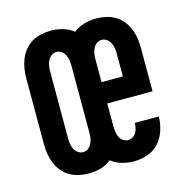

<svg xmlns="http://www.w3.org/2000/svg" viewBox="-85 -608 671 696"><g transform="rotate(-15 250.0 -260.0)"><path d="M165 8Q147 8 128.5 4Q110 0 94.5 -9Q79 -18 67 -32.5Q55 -47 48 -64Q41 -81 38 -99Q35 -117 35 -135V-385Q35 -403 38 -421Q41 -439 48 -456Q55 -473 67 -487.5Q79 -502 94.5 -511Q110 -520 128.5 -524Q147 -528 165 -528Q188 -528 210.5 -521.5Q233 -515 250 -501Q267 -515 289.5 -521.5Q312 -528 335 -528Q353 -528 371.5 -524Q390 -520 405.5 -511Q421 -502 433 -487.5Q445 -473 452 -456Q459 -439 462 -421Q465 -403 465 -385V-220H295V-135Q295 -125 296.5 -114.5Q298 -104 302 -94.5Q306 -85 315 -78.5Q324 -72 334 -72Q343 -72 351.5 -77Q360 -82 364.5 -90Q369 -98 371 -107Q373 -116 373 -125V-126H463V-125Q463 -99 454.5 -73.5Q446 -48 428.5 -28.5Q411 -9 385.5 -0.5Q360 8 334 8Q312 8 289.5 1.5Q267 -5 250 -19Q232 -4 210 2Q188 8 165 8ZM375 -300V-385Q375 -395 373.5 -405.5Q372 -416 367.5 -425.5Q363 -435 354 -441.5Q345 -448 335 -448Q324 -448 315.5 -441.5Q307 -435 302.5 -425.5Q298 -416 296.5 -405.5Q295 -395 295 -385V-300ZM165 -72Q176 -72 184.5 -78.5Q193 -85 197.5 -94.5Q202 -104 203.5 -114.5Q205 -125 205 -135V-385Q205 -395 203.5 -405.5Q202 -416 197.5 -425.5Q193 -435 184.5 -441.5Q176 -448 165 -448Q155 -448 146 -441.5Q137 -435 132.5 -425.5Q128 -416 126.5 -405.5Q125 -395 125 -385V-135Q125 -125 126.5 -114.5Q128 -104 132.5 -94.5Q137 -85 146 -78.5Q155 -72 165 -72Z"/></g></svg>

Font: Iosevka Curly Medium
Style: Regular
Weight: 500
Monospace: yes
Designer: Belleve Invis
Foundry: Belleve Invis
Version: Version 22.1.2; ttfautohint (v1.8.4)